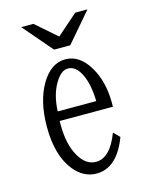

<svg xmlns="http://www.w3.org/2000/svg" viewBox="-118 -844 736 940"><g transform="rotate(-15 250.0 -374.0)"><path d="M209 -620.1 82 -768.1H144L250 -675.3L356 -768.1H418L291 -620.1ZM145 -275.4V-256.3Q145 -157.2 179.7 -96.7Q213.9 -36.1 266.1 -36.1Q337.9 -36.1 382.3 -153.3L412.1 -123Q357.9 20 254.4 20Q189 20 141.6 -37.6Q77.1 -116.7 77.1 -263.2Q77.1 -393.1 127.4 -478Q176.8 -560.1 249.5 -560.1Q322.3 -560.1 371.1 -476.6Q415 -400.4 415 -295.4V-275.4ZM343.3 -323.2Q340.8 -409.7 315.9 -460.4Q290.5 -513.2 250 -513.2Q214.4 -513.2 184.6 -461.9Q151.4 -406.2 147.9 -323.2Z"/></g></svg>

Font: BIZ UDMincho
Style: Regular
Weight: 400
Monospace: yes
Designer: TypeBank Co., Ltd.
Foundry: Morisawa Inc.
Version: Version 1.06